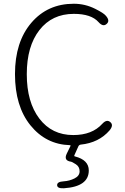

<svg xmlns="http://www.w3.org/2000/svg" viewBox="-20 -762 667 1025"><path d="M322 243Q286 245 285 227Q284 208 320 206Q351 204 378 190.5Q405 177 405 152.5Q405 128 385 115Q365 102 358 101Q319 95 336 59L356 18Q358 13 353 13Q225 9 142.5 -93Q60 -195 60 -366.5Q60 -538 147 -640Q234 -742 374 -742Q434 -742 488 -715Q534 -692 545 -678Q569 -651 549 -634Q530 -617 506 -644Q467 -688 374 -688Q258 -688 190.5 -601.5Q123 -515 123 -366Q123 -217 190 -129Q257 -41 371 -41Q472 -41 526 -101Q550 -127 569 -110Q588 -94 565 -66Q508 0 411 10Q402 11 398 20L377 67Q375 72 380 73Q454 92 454 148Q454 234 322 243Z"/></svg>

Font: Resource Han Rounded JP Light
Style: Regular
Weight: 300
Designer: Cyano Hao (round all glyphs); Ryoko NISHIZUKA 西塚涼子 (kana, bopomofo & ideographs); Paul D. Hunt (Latin, Greek & Cyrillic)
Foundry: Cyano Hao
Version: 0.990